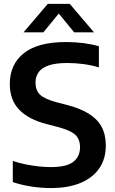

<svg xmlns="http://www.w3.org/2000/svg" viewBox="-20 -968 600 998"><path d="M244.5 9.5Q194 9.5 142.5 1.5Q91 -6.5 46.5 -21.5V-131.5Q77.5 -121 111.8 -114Q146 -107 180 -103.2Q214 -99.5 244.5 -99.5Q325 -99.5 360.5 -126.5Q396 -153.5 396 -203Q396 -245.5 369.8 -268.8Q343.5 -292 274.5 -309.5L224.5 -322.5Q128.5 -347 79.8 -397.8Q31 -448.5 31 -531.5Q31 -633.5 104 -691.5Q177 -749.5 323 -749.5Q370.5 -749.5 414.8 -743.8Q459 -738 494 -727.5V-617.5Q457.5 -629 415 -634.8Q372.5 -640.5 330 -640.5Q269.5 -640.5 233.2 -628Q197 -615.5 180.8 -592.8Q164.5 -570 164.5 -538.5Q164.5 -498.5 188.2 -475.8Q212 -453 274 -436.5L324 -423.5Q394.5 -406 440.2 -377.8Q486 -349.5 508 -308.8Q530 -268 530 -212Q530 -142.5 496 -93Q462 -43.5 398.2 -17Q334.5 9.5 244.5 9.5ZM102.5 -800 228.5 -948H342.5L468.5 -800H365.5L274.5 -911H296.5L205.5 -800Z"/></svg>

Font: Encode Sans SC SemiBold
Style: Regular
Weight: 600
Version: Version 3.002